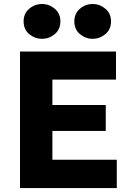

<svg xmlns="http://www.w3.org/2000/svg" viewBox="-20 -964 675 984"><path d="M82.5 0V-700H574.5V-556H248.5V-426H522V-293H248.5V-145.5H578.5V0ZM195.5 -765Q159 -765 130 -789Q101 -813 101 -854.5Q101 -895 129.8 -919.2Q158.5 -943.5 195.5 -943.5Q232 -943.5 260.8 -919.2Q289.5 -895 289.5 -854.5Q289.5 -813 260.5 -789Q231.5 -765 195.5 -765ZM455.5 -765Q418.5 -765 389.8 -789Q361 -813 361 -854.5Q361 -895 389.5 -919.2Q418 -943.5 455.5 -943.5Q491.5 -943.5 520.2 -919.2Q549 -895 549 -854.5Q549 -813 520 -789Q491 -765 455.5 -765Z"/></svg>

Font: Geologica
Style: Bold
Weight: 700
Designer: Sindre Bremnes, Frode Helland
Foundry: Monokrom Skriftforlag AS
Version: Version 1.010; ttfautohint (v1.8.4.7-5d5b);gftools[0.9.28]